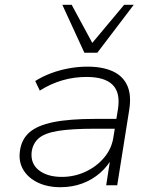

<svg xmlns="http://www.w3.org/2000/svg" viewBox="-20 -773 648 801"><path d="M232 8Q178 8 137.5 -11.5Q97 -31 77 -65Q57 -99 63 -142Q69 -191 102.5 -220.5Q136 -250 203 -263.5Q270 -277 377 -277H479L472 -236H376Q279 -236 223 -227Q167 -218 142 -196.5Q117 -175 112 -139Q107 -90 142.5 -62.5Q178 -35 238 -35Q290 -35 336.5 -56.5Q383 -78 414.5 -115.5Q446 -153 453 -200L472 -317Q483 -386 450 -419Q417 -452 341 -452Q289 -452 240.5 -438Q192 -424 146 -395L127 -435Q157 -454 193 -467.5Q229 -481 268 -488Q307 -495 344 -495Q408 -495 450.5 -475.5Q493 -456 511 -416Q529 -376 519 -314L469 0H423L441 -116H449Q430 -80 397.5 -51.5Q365 -23 323 -7.5Q281 8 232 8ZM332 -553 240 -753H279L365 -594L498 -753H538L386 -553Z"/></svg>

Font: Nunito Sans 10pt SemiExpanded ExtraLight
Style: Italic
Weight: 250
Width: 6
Italic angle: -9°
Designer: Vernon Adams
Foundry: Vernon Adams
Version: Version 3.101;gftools[0.9.27]